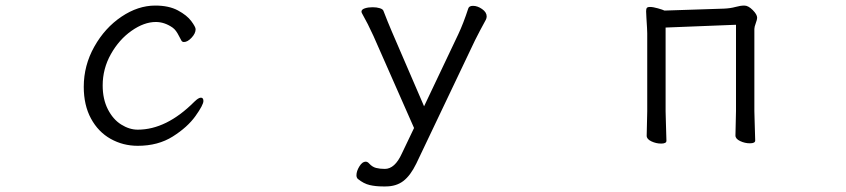

<svg xmlns="http://www.w3.org/2000/svg" viewBox="-20 -506 3040 690"><path d="M475 18Q422 18 377.5 -7Q333 -32 307 -80Q281 -128 281 -194Q281 -271 319 -338.5Q357 -406 416.5 -446Q476 -486 538 -486Q587 -486 619.5 -468.5Q652 -451 667.5 -430Q683 -409 683 -401Q683 -386 668.5 -370.5Q654 -355 641 -355Q635 -355 632 -360Q629 -365 623.5 -376Q618 -387 612.5 -394.5Q607 -402 600 -407Q571 -427 540 -427Q498 -427 453 -395.5Q408 -364 378.5 -311.5Q349 -259 349 -199Q349 -150 367.5 -113.5Q386 -77 415.5 -58.5Q445 -40 475 -40Q578 -40 678 -140Q693 -155 702 -155Q711 -155 711 -143Q711 -129 682.5 -89Q654 -49 601 -15.5Q548 18 475 18Z M1266 137Q1261 132 1261 124Q1261 109 1271.5 92Q1282 75 1294 75Q1301 75 1307 82Q1318 94 1331.5 97.5Q1345 101 1363 101Q1399 101 1424 46L1468 -46L1322 -377Q1302 -421 1281 -458Q1279 -462 1279 -464Q1279 -472 1291 -476Q1303 -480 1319 -480Q1334 -480 1345 -476.5Q1356 -473 1358 -467Q1373 -428 1388 -393L1504 -124L1627 -383Q1645 -421 1663 -476Q1666 -485 1680 -485Q1696 -485 1712.5 -473.5Q1729 -462 1729 -447Q1729 -441 1726 -435Q1704 -395 1687 -361L1476 82Q1455 125 1429.5 144.5Q1404 164 1366 164H1356Q1330 164 1308.5 159Q1287 154 1266 137Z M2372 -407V-106L2373 -68L2375 0Q2375 10 2356 10Q2338 10 2321 2Q2304 -6 2304 -18L2306 -106V-386Q2306 -398 2303 -443L2302 -465Q2302 -473 2304 -477Q2307 -481 2316 -481Q2327 -481 2344.5 -476Q2362 -471 2368 -468L2582 -475Q2605 -476 2623 -481Q2641 -486 2655 -486Q2669 -486 2685 -470Q2701 -454 2701 -442Q2701 -436 2696 -422.5Q2691 -409 2691 -402V-107L2692 -69L2694 -1Q2694 9 2675 9Q2657 9 2640 1Q2623 -7 2623 -19L2625 -107V-417Z"/></svg>

Font: Iansui
Style: Regular
Weight: 400
Designer: But Ko / Fontworks Inc.
Foundry: zi-hi.com / Fontworks Inc.
Version: Version 1.002